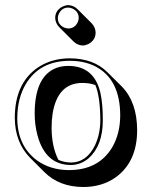

<svg xmlns="http://www.w3.org/2000/svg" viewBox="-20 -668 596 754"><path d="M196.8 -597.2Q196.8 -627.4 225.6 -642.1Q236.8 -647.5 248 -647.9Q268.6 -647 283.7 -632.8L340.3 -576.2Q355 -560.1 355.5 -540.5Q355.5 -510.3 327.1 -495.1Q315.9 -489.7 304.7 -489.3Q284.2 -490.2 269 -504.9L212.4 -561.5Q197.3 -577.6 196.8 -597.2ZM38.1 -205.1Q38.1 -338.9 126.5 -401.4Q180.2 -438.5 253.9 -439Q347.7 -438.5 401.9 -384.3L458.5 -328.1Q518.1 -267.1 518.6 -157.2Q518.6 -33.2 435.1 27.8Q381.3 66.4 306.6 66.4Q212.9 65.9 154.8 8.3L98.1 -48.3Q38.6 -109.4 38.1 -205.1ZM303.7 -342.3Q206.1 -342.3 186.5 -221.2Q182.6 -194.8 182.6 -165.5Q183.1 -91.3 209.5 -40Q232.4 -30.3 258.8 -29.8Q319.8 -29.8 353 -97.2Q373.5 -140.6 374 -195.8Q373.5 -288.6 354.5 -334Q332 -342.3 303.7 -342.3ZM247.1 -409.2Q350.6 -409.2 374.5 -302.2Q383.8 -260.3 383.8 -195.8Q383.8 -98.1 330.1 -48.3Q298.8 -20.5 258.8 -20Q158.2 -20 127 -137.2Q116.2 -177.7 116.2 -222.2Q116.2 -358.4 190.4 -396.5Q215.8 -409.2 247.1 -409.2ZM47.9 -205.1Q47.9 -96.2 124 -39.1Q176.8 -0.5 250 0Q368.2 0 421.4 -90.8Q451.7 -143.6 452.1 -213.9Q452.1 -358.9 351.6 -408.7Q309.1 -429.2 253.9 -429.2Q135.7 -429.2 81.1 -337.4Q48.3 -281.7 47.9 -205.1ZM207 -597.2Q207 -571.8 231.4 -560.1Q240.2 -556.2 248 -556.2Q273.4 -556.2 285.2 -580.6Q289.1 -589.4 289.1 -597.2Q289.1 -622.6 264.6 -634.3Q255.9 -638.2 248 -638.2Q222.7 -638.2 210.9 -613.3Q207 -605 207 -597.2Z"/></svg>

Font: Linux Biolinum Shadow O
Style: Regular
Weight: 400
Designer: Philipp H. Poll
Foundry: Philipp H. Poll
Version: Version 1.0.4